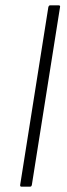

<svg xmlns="http://www.w3.org/2000/svg" viewBox="-20 -703 254 723"><path d="M61 0Q55 0 56 -7L162 -676Q164 -683 169 -683H200Q208 -683 206 -676L100 -7Q99 -3 97.5 -1.5Q96 0 92 0Z"/></svg>

Font: Sofia Sans ExtraLight
Style: Italic
Weight: 250
Italic angle: -9°
Version: Version 4.100-B